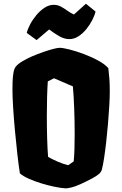

<svg xmlns="http://www.w3.org/2000/svg" viewBox="-20 -1017 666 1047"><path d="M339.4 10.3Q312.5 8.8 276.4 1.2Q240.2 -6.3 203.1 -17.8Q166 -29.3 135.3 -43.2Q104.5 -57.1 88.4 -71.8Q81.5 -115.7 74.5 -177.7Q67.4 -239.7 61.3 -306.4Q55.2 -373 51.5 -431.9Q47.9 -490.7 47.9 -527.8Q47.9 -545.9 48.6 -570.6Q49.3 -595.2 53 -618.2Q56.6 -641.1 65.4 -652.8Q76.2 -667 100.6 -681.9Q125 -696.8 155.5 -710Q186 -723.1 216.6 -733.6Q247.1 -744.1 270.8 -750.2Q294.4 -756.3 304.7 -756.3Q322.8 -756.3 359.4 -747.1Q396 -737.8 438.2 -721.9Q480.5 -706.1 516.8 -686Q553.2 -666 570.8 -645Q574.2 -615.2 576.4 -588.9Q578.6 -562.5 578.6 -517.6Q578.6 -485.4 575.9 -439.2Q573.2 -393.1 568.8 -341.1Q564.5 -289.1 558.8 -239.7Q553.2 -190.4 547.1 -151.6Q541 -112.8 535.6 -92.8Q532.2 -78.6 517.8 -66.9Q503.4 -55.2 485.1 -45.7Q466.8 -36.1 451.7 -28.3Q418 -11.2 391.8 -1.7Q365.7 7.8 339.4 10.3ZM352.1 -116.2 381.8 -136.7Q384.8 -164.1 386 -203.1Q387.2 -242.2 387.2 -286.1Q387.2 -357.9 384.5 -428.7Q381.8 -499.5 377.4 -545.9L274.4 -590.3L240.7 -573.2Q238.3 -540.5 236.8 -489.5Q235.4 -438.5 235.4 -383.8Q235.4 -320.3 237.1 -261.7Q238.8 -203.1 242.2 -161.6Q262.2 -149.9 294.4 -135.7Q326.7 -121.6 352.1 -116.2ZM179.7 -798.3 126 -837.4Q130.4 -857.4 144 -883.5Q157.7 -909.7 178 -934.1Q198.2 -958.5 222.7 -974.6Q247.1 -990.7 272.9 -990.7Q294.4 -990.7 312.7 -980.7Q331.1 -970.7 348.1 -958.3Q365.2 -945.8 383.3 -938L448.7 -996.6L501 -954.1Q496.6 -934.1 483.6 -908.4Q470.7 -882.8 451.4 -858.9Q432.1 -835 408.2 -819.3Q384.3 -803.7 358.4 -803.7Q330.1 -803.7 301.8 -820.3Q273.4 -836.9 248 -856.4Z"/></svg>

Font: Fruktur
Style: Regular
Weight: 400
Designer: Viktoriya Grabowska, Eben Sorkin
Foundry: Viktoriya Grabowska
Version: Version 1.008; ttfautohint (v1.8.4.7-5d5b)